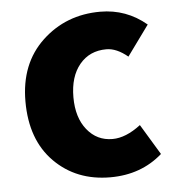

<svg xmlns="http://www.w3.org/2000/svg" viewBox="-43 -549 554 602"><g transform="rotate(-5 233.5 -248.0)"><path d="M281 12Q174 12 105 -57.5Q36 -127 36 -248Q36 -367 111 -437.5Q186 -508 294 -508Q376 -508 439 -455L370 -360Q335 -389 303 -389Q250 -389 218.5 -351Q187 -313 187 -248Q187 -184 218 -145.5Q249 -107 298 -107Q340 -107 387 -143L445 -47Q378 12 281 12Z"/></g></svg>

Font: Toshiba Sans
Style: Bold
Weight: 700
Designer: Paul D. Hunt
Foundry: Toshiba Corporation
Version: Version 2.020;PS 2.0;hotconv 1.0.86;makeotf.lib2.5.63406